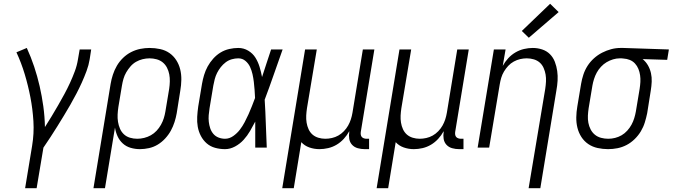

<svg xmlns="http://www.w3.org/2000/svg" viewBox="-20 -782 3563 1017"><path d="M113 215 150 -9Q161 -75 157 -140Q153 -205 141 -267Q129 -329 111 -389Q93 -449 67 -505L122 -528Q144 -480 161 -429Q178 -378 190 -325.5Q202 -273 209.5 -218.5Q217 -164 218 -109Q236 -137 253.5 -166Q271 -195 288 -224.5Q305 -254 321 -283.5Q337 -313 351 -343.5Q365 -374 376.5 -405Q388 -436 393 -468L402 -520H463L455 -468Q450 -437 438.5 -406Q427 -375 413.5 -345Q400 -315 384.5 -285.5Q369 -256 352.5 -227Q336 -198 318.5 -169.5Q301 -141 283.5 -112.5Q266 -84 247.5 -56Q229 -28 210 0L174 215Z M475 215 566 -338Q570 -362 578 -386.5Q586 -411 599 -433.5Q612 -456 631.5 -475Q651 -494 674.5 -506Q698 -518 723 -523Q748 -528 772 -528Q801 -528 828.5 -522Q856 -516 877.5 -501Q899 -486 913.5 -463.5Q928 -441 934.5 -414.5Q941 -388 940.5 -359.5Q940 -331 935 -302L916 -182Q912 -159 904.5 -135.5Q897 -112 885 -90Q873 -68 855 -48.5Q837 -29 815.5 -16Q794 -3 769.5 2.5Q745 8 721 8Q696 8 672 1Q648 -6 630.5 -22Q613 -38 603 -59.5Q593 -81 589 -106L536 215ZM707 -47Q725 -47 743.5 -51.5Q762 -56 779 -65.5Q796 -75 809.5 -89.5Q823 -104 832.5 -121Q842 -138 847.5 -155.5Q853 -173 856 -191L876 -311Q879 -331 879.5 -350.5Q880 -370 876.5 -388.5Q873 -407 864.5 -423.5Q856 -440 842 -451.5Q828 -463 809.5 -468Q791 -473 772 -473Q754 -473 735.5 -468.5Q717 -464 700.5 -454.5Q684 -445 671 -430Q658 -415 648.5 -398.5Q639 -382 634 -364.5Q629 -347 626 -329L607 -215Q604 -195 603 -175.5Q602 -156 605 -137Q608 -118 615.5 -100.5Q623 -83 636.5 -70.5Q650 -58 668.5 -52.5Q687 -47 707 -47Z M1172 8Q1145 8 1119.5 1Q1094 -6 1075 -22.5Q1056 -39 1044 -62Q1032 -85 1027.5 -110.5Q1023 -136 1024.5 -163Q1026 -190 1030 -218L1050 -338Q1054 -361 1061 -384.5Q1068 -408 1080 -430Q1092 -452 1109.5 -471.5Q1127 -491 1148.5 -504Q1170 -517 1194.5 -522.5Q1219 -528 1242 -528Q1271 -528 1295 -513.5Q1319 -499 1333 -476.5Q1347 -454 1355 -427.5Q1363 -401 1368 -374Q1380 -411 1392 -447.5Q1404 -484 1416 -520H1477Q1453 -453 1430 -386.5Q1407 -320 1382 -254Q1386 -191 1388 -127Q1390 -63 1393 0H1332Q1332 -34 1332 -68.5Q1332 -103 1332 -138Q1319 -113 1304.5 -88Q1290 -63 1270.5 -41.5Q1251 -20 1225 -6Q1199 8 1172 8ZM1172 -47Q1195 -47 1215.5 -61.5Q1236 -76 1250.5 -95Q1265 -114 1276 -135Q1287 -156 1296.5 -177Q1306 -198 1314.5 -220Q1323 -242 1331 -263Q1330 -285 1328.5 -306Q1327 -327 1324.5 -348Q1322 -369 1317.5 -389Q1313 -409 1304.5 -427.5Q1296 -446 1280 -459.5Q1264 -473 1242 -473Q1225 -473 1207.5 -468Q1190 -463 1175.5 -452Q1161 -441 1149.5 -426.5Q1138 -412 1130 -396Q1122 -380 1117.5 -363Q1113 -346 1110 -329L1090 -209Q1087 -190 1085.5 -172Q1084 -154 1086 -136.5Q1088 -119 1093.5 -102.5Q1099 -86 1110 -73Q1121 -60 1137.5 -53.5Q1154 -47 1172 -47Z M1475 215 1596 -520H1658L1606 -209Q1603 -189 1602 -170Q1601 -151 1604 -132.5Q1607 -114 1614.5 -97.5Q1622 -81 1635 -69.5Q1648 -58 1666 -52.5Q1684 -47 1703 -47Q1720 -47 1738 -51Q1756 -55 1772 -64Q1788 -73 1801.5 -87Q1815 -101 1824 -117Q1833 -133 1838.5 -150Q1844 -167 1847 -185L1902 -520H1963L1891 -83Q1890 -76 1891 -69Q1892 -62 1896 -57Q1900 -52 1907 -49.5Q1914 -47 1921 -47H1935V8H1912Q1893 8 1875 3Q1857 -2 1845 -15Q1833 -28 1830 -46Q1827 -64 1830 -83V-87Q1818 -65 1801 -46.5Q1784 -28 1763 -15.5Q1742 -3 1718.5 2.5Q1695 8 1672 8Q1644 8 1618.5 -1Q1593 -10 1576 -29L1536 215Z M1975 215 2096 -520H2158L2106 -209Q2103 -189 2102 -170Q2101 -151 2104 -132.5Q2107 -114 2114.5 -97.5Q2122 -81 2135 -69.5Q2148 -58 2166 -52.5Q2184 -47 2203 -47Q2220 -47 2238 -51Q2256 -55 2272 -64Q2288 -73 2301.5 -87Q2315 -101 2324 -117Q2333 -133 2338.5 -150Q2344 -167 2347 -185L2402 -520H2463L2391 -83Q2390 -76 2391 -69Q2392 -62 2396 -57Q2400 -52 2407 -49.5Q2414 -47 2421 -47H2435V8H2412Q2393 8 2375 3Q2357 -2 2345 -15Q2333 -28 2330 -46Q2327 -64 2330 -83V-87Q2318 -65 2301 -46.5Q2284 -28 2263 -15.5Q2242 -3 2218.5 2.5Q2195 8 2172 8Q2144 8 2118.5 -1Q2093 -10 2076 -29L2036 215Z M2780 215 2868 -311Q2871 -331 2872 -350Q2873 -369 2870 -387Q2867 -405 2859.5 -422Q2852 -439 2839 -450.5Q2826 -462 2808 -467.5Q2790 -473 2770 -473Q2753 -473 2735.5 -469Q2718 -465 2701.5 -456Q2685 -447 2672 -433Q2659 -419 2649.5 -403Q2640 -387 2635 -370Q2630 -353 2627 -335L2571 0H2510L2596 -520H2658L2643 -433Q2655 -455 2672 -473.5Q2689 -492 2710.5 -504.5Q2732 -517 2755.5 -522.5Q2779 -528 2802 -528Q2828 -528 2852 -520Q2876 -512 2893 -495Q2910 -478 2919 -454.5Q2928 -431 2931.5 -406Q2935 -381 2933.5 -355Q2932 -329 2927 -302L2842 215ZM2781 -582 2744 -618 2894 -762 2939 -718Z M3201 8Q3173 8 3145.5 2Q3118 -4 3096 -19Q3074 -34 3059.5 -56.5Q3045 -79 3038.5 -105.5Q3032 -132 3032.5 -160.5Q3033 -189 3038 -218L3058 -338Q3062 -362 3070 -386.5Q3078 -411 3092 -433Q3106 -455 3126 -473Q3146 -491 3169.5 -503Q3193 -515 3217.5 -521.5Q3242 -528 3267 -528Q3270 -528 3274 -528Q3278 -528 3281 -528L3523 -520L3514 -465L3384 -469Q3401 -455 3412 -436Q3423 -417 3428 -395Q3433 -373 3432 -349.5Q3431 -326 3427 -302L3408 -182Q3403 -158 3395.5 -133.5Q3388 -109 3374.5 -86.5Q3361 -64 3341.5 -45Q3322 -26 3299 -14Q3276 -2 3251 3Q3226 8 3201 8ZM3202 -47Q3220 -47 3238 -51.5Q3256 -56 3272.5 -65.5Q3289 -75 3302.5 -90Q3316 -105 3325 -121.5Q3334 -138 3339.5 -156Q3345 -174 3348 -191L3368 -311Q3371 -330 3372 -348Q3373 -366 3370.5 -383.5Q3368 -401 3361.5 -417Q3355 -433 3343.5 -445.5Q3332 -458 3316 -464.5Q3300 -471 3282 -472L3272 -473Q3270 -473 3267.5 -473Q3265 -473 3263 -473Q3245 -473 3227 -467.5Q3209 -462 3193 -452.5Q3177 -443 3163.5 -428.5Q3150 -414 3141 -397.5Q3132 -381 3126.5 -363.5Q3121 -346 3118 -329L3098 -209Q3095 -189 3094 -169.5Q3093 -150 3096.5 -131.5Q3100 -113 3108.5 -96.5Q3117 -80 3131 -68.5Q3145 -57 3163.5 -52Q3182 -47 3202 -47Z"/></svg>

Font: Iosevka SS04 Light
Style: Italic
Weight: 300
Italic angle: -9°
Monospace: yes
Designer: Belleve Invis
Foundry: Belleve Invis
Version: Version 19.0.0; ttfautohint (v1.8.4)